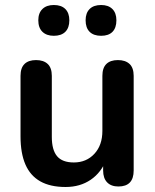

<svg xmlns="http://www.w3.org/2000/svg" viewBox="-20 -737 619 767"><path d="M242 10Q181 10 141 -12.5Q101 -35 81.5 -80Q62 -125 62 -192V-434Q62 -466 78 -481.5Q94 -497 124 -497Q154 -497 170.5 -481.5Q187 -466 187 -434V-190Q187 -138 208 -113Q229 -88 275 -88Q325 -88 357 -122.5Q389 -157 389 -214V-434Q389 -466 405 -481.5Q421 -497 451 -497Q481 -497 497.5 -481.5Q514 -466 514 -434V-56Q514 8 453 8Q424 8 408 -8.5Q392 -25 392 -56V-132L406 -102Q385 -48 342.5 -19Q300 10 242 10ZM384 -594Q354 -594 338 -610Q322 -626 322 -656Q322 -685 338 -701Q354 -717 384 -717Q413 -717 429 -701Q445 -685 445 -656Q445 -626 429.5 -610Q414 -594 384 -594ZM195 -594Q166 -594 149.5 -610Q133 -626 133 -656Q133 -685 149.5 -701Q166 -717 195 -717Q225 -717 241 -701Q257 -685 257 -656Q257 -626 241 -610Q225 -594 195 -594Z"/></svg>

Font: Nunito ExtraLight
Style: Bold
Weight: 700
Version: Version 3.602